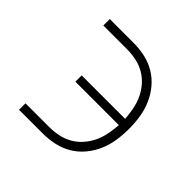

<svg xmlns="http://www.w3.org/2000/svg" viewBox="-139 -649 778 778"><g transform="rotate(45 250.0 -260.0)"><path d="M69 0V-37H205Q231 -37 257.5 -42.5Q284 -48 306.5 -61Q329 -74 347 -94.5Q365 -115 376 -139Q387 -163 392 -189Q397 -215 399 -242H150V-278H399Q397 -305 392 -331Q387 -357 376 -381Q365 -405 347 -425.5Q329 -446 306.5 -459Q284 -472 257.5 -477.5Q231 -483 205 -483H69V-520H205Q238 -520 270.5 -513Q303 -506 331.5 -489Q360 -472 381.5 -446Q403 -420 416 -389.5Q429 -359 434 -326Q439 -293 439 -260Q439 -227 434 -194Q429 -161 416 -130.5Q403 -100 381.5 -74Q360 -48 331.5 -31Q303 -14 270.5 -7Q238 0 205 0Z"/></g></svg>

Font: Iosevka Curly Extralight
Style: Regular
Weight: 200
Monospace: yes
Designer: Belleve Invis
Foundry: Belleve Invis
Version: Version 22.1.2; ttfautohint (v1.8.4)